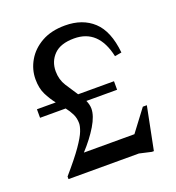

<svg xmlns="http://www.w3.org/2000/svg" viewBox="-127 -783 824 898"><g transform="rotate(-20 285.0 -334.0)"><path d="M422.5 -357.5V-315H269.5Q279.5 -293.5 279.5 -273.5Q279.5 -238 250.8 -190Q222 -142 176 -92H427.5L508.5 -199.5H528.5L486 13.5H476L416.5 0H66V-13Q125 -81 154.2 -123.2Q183.5 -165.5 192.8 -189.8Q202 -214 202 -228.5Q202 -254.5 191.8 -275.2Q181.5 -296 166.5 -315H39V-357.5H132.5Q112 -383.5 96.2 -415Q80.5 -446.5 80.5 -491Q80.5 -540 105.8 -583.5Q131 -627 179 -654Q227 -681 295.5 -681Q382.5 -681 436.2 -631.2Q490 -581.5 501 -472L467 -466Q436 -609.5 315 -609.5Q247.5 -609.5 214.8 -576.5Q182 -543.5 182 -494Q182 -453 202.8 -420.2Q223.5 -387.5 244 -357.5Z"/></g></svg>

Font: Newsreader Text Medium
Style: Regular
Weight: 500
Designer: Hugues Gentile
Foundry: Production Type
Version: Version 1.002